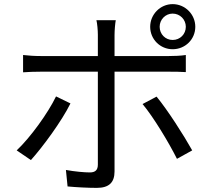

<svg xmlns="http://www.w3.org/2000/svg" viewBox="-20 -869 1040 932"><path d="M818 -803C854 -803 882 -774 882 -739C882 -703 854 -675 818 -675C783 -675 755 -703 755 -739C755 -774 783 -803 818 -803ZM818 -630C879 -630 928 -678 928 -739C928 -799 879 -849 818 -849C758 -849 709 -799 709 -739C709 -678 758 -630 818 -630ZM252 -401C213 -320 127 -201 61 -139L130 -92C186 -154 280 -281 322 -367ZM801 -521C825 -521 855 -521 882 -519V-602C857 -598 824 -597 800 -597H536V-699C536 -721 539 -757 542 -771H448C452 -756 455 -722 455 -700V-597H177C145 -597 120 -599 92 -602V-518C119 -520 147 -521 177 -521H455V-70C455 -44 443 -32 416 -32C390 -32 344 -36 300 -44L308 36C348 40 408 43 450 43C510 43 536 16 536 -37V-521ZM672 -364C725 -301 800 -176 839 -98L913 -139C873 -211 793 -336 740 -400Z"/></svg>

Font: Source Han Sans CN Regular
Style: Regular
Weight: 400
Designer: Ryoko NISHIZUKA (kana & ideographs); Paul D. Hunt (Latin, Greek & Cyrillic); Wenlong ZHANG (bopomofo); Sandoll Communica
Foundry: Adobe Systems Incorporated
Version: Version 1.004;PS 1.004;hotconv 1.0.82;makeotf.lib2.5.63406